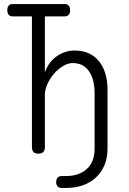

<svg xmlns="http://www.w3.org/2000/svg" viewBox="-20 -750 640 950"><path d="M43 -669Q29 -669 22.5 -677.5Q16 -686 16 -699.5Q16 -713 22.5 -721.5Q29 -730 43 -730H300Q314 -730 320.5 -721.5Q327 -713 327 -699.5Q327 -686 320.5 -677.5Q314 -669 300 -669H202V-392Q220 -443 260.5 -471.5Q301 -500 349 -500Q390 -500 420.5 -485.5Q451 -471 471 -445.5Q491 -420 501.5 -385Q512 -350 512 -308V-15Q512 32 496.5 68Q481 104 454 129Q427 154 389.5 167Q352 180 307 180H287Q272 180 265 172.5Q258 165 258 151Q258 137 265 129Q272 121 287 121H307Q338 121 363.5 112.5Q389 104 408 87.5Q427 71 437.5 45.5Q448 20 448 -15V-291Q448 -320 442 -346.5Q436 -373 423 -393.5Q410 -414 389.5 -426Q369 -438 339 -438Q316 -438 291.5 -423Q267 -408 247 -385Q227 -362 214.5 -334Q202 -306 202 -281V-22Q202 -6 194.5 2Q187 10 170 10Q153 10 145.5 2Q138 -6 138 -22V-669Z"/></svg>

Font: Maple Mono ExtraLight
Style: Regular
Weight: 275
Monospace: yes
Designer: subframe7536
Version: Version 7.000